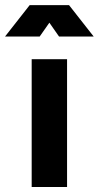

<svg xmlns="http://www.w3.org/2000/svg" viewBox="-78 -743 393 763"><path d="M47.9 0V-507.8H188.5V0ZM79.6 -597.7H-58.1L40 -722.7H196.3L294.4 -597.7H156.7L118.2 -652.8Z"/></svg>

Font: Giphurs
Style: Bold
Weight: 700
Version: Version 0.920; ttfautohint (v1.8.4.7-5d5b)